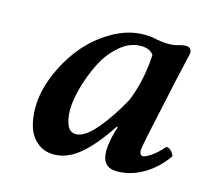

<svg xmlns="http://www.w3.org/2000/svg" viewBox="-74 -524 672 619"><g transform="rotate(15 262.5 -214.5)"><path d="M344.2 -224.1Q373.5 -296.4 377.9 -381.8Q366.7 -400.9 335 -400.9Q297.4 -400.9 264.4 -372.1Q231.4 -343.3 210.9 -301.8Q190.4 -260.3 178.7 -217.5Q167 -174.8 167 -143.1Q167 -113.3 176 -92.5Q185.1 -71.8 205.1 -71.8Q234.4 -71.8 272.2 -116.5Q310.1 -161.1 344.2 -224.1ZM474.1 -439Q494.1 -439 494.1 -418.9Q491.2 -405.8 484.6 -376.7Q478 -347.7 471.2 -317.9L429.2 -123Q420.9 -81.1 420.9 -76.2Q420.9 -68.4 424.1 -63.7Q427.2 -59.1 432.1 -59.1Q440.9 -59.1 460.2 -72.5Q479.5 -85.9 498 -107.9Q514.2 -107.9 524.9 -84Q495.6 -41 452.9 -15.6Q410.2 9.8 363.8 9.8Q314 9.8 314 -44.9Q314 -70.8 324.2 -108.9L330.1 -127.9L327.1 -129.9Q279.3 -57.6 238 -23.9Q196.8 9.8 153.8 9.8Q120.1 9.8 97.7 -9.3Q75.2 -28.3 66.2 -56.6Q57.1 -85 57.1 -121.1Q57.1 -172.9 80.1 -229.5Q103 -286.1 140.4 -332.3Q177.7 -378.4 230 -408.7Q282.2 -439 335.9 -439Q361.3 -439 378.9 -434.1Q398.9 -430.2 417 -430.2Q439 -430.2 452.1 -435.1Q465.8 -439 474.1 -439Z"/></g></svg>

Font: Common Serif SemiBold
Style: Italic
Weight: 600
Italic angle: -12°
Designer: Philipp H. Poll, Khaled Hosny
Foundry: Stefan Peev, Context Ltd.
Version: Version 1.026